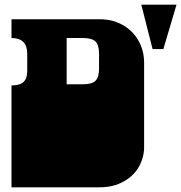

<svg xmlns="http://www.w3.org/2000/svg" viewBox="-20 -798 772 818"><path d="M29 -171V-172Q29 -185 29 -191Q29 -197 29 -209V-260Q29 -269 29 -273.5Q29 -278 29 -282.5Q29 -287 29 -296V-297Q29 -310 29 -316Q29 -322 29 -334V-434Q65 -434 80.5 -449Q96 -464 96 -495V-569Q96 -636 29 -636V-716H405Q459 -716 502 -692Q545 -668 569.5 -625.5Q594 -583 594 -530V-334Q594 -321 594 -315Q594 -309 594 -297V-296Q594 -287 594 -282.5Q594 -278 594 -273.5Q594 -269 594 -260V-209Q594 -196 594 -190Q594 -184 594 -172V-171Q594 -164 593.5 -157.5Q593 -151 592 -145.5Q591 -140 590 -135Q576 -73 525.5 -36.5Q475 0 405 0H29V-135Q29 -144 29 -148.5Q29 -153 29 -157.5Q29 -162 29 -171ZM402 -506V-569Q402 -606 387 -621Q372 -636 334 -636H264V-439H334Q372 -439 387 -454Q402 -469 402 -506ZM582 -778H732L676 -589H630Z"/></svg>

Font: Danfo
Style: Regular
Weight: 400
Version: Version 1.000;Glyphs 3.2 (3236)